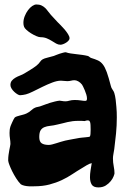

<svg xmlns="http://www.w3.org/2000/svg" viewBox="-20 -776 557 845"><path d="M492.2 -305.2Q493.2 -293.9 493.7 -282.5Q494.1 -271 494.1 -258.8Q494.1 -224.1 490.7 -188.7Q487.3 -153.3 482.9 -120.1Q481.4 -109.4 479.2 -98.4Q477.1 -87.4 477.1 -79.1Q477.1 -61 480.5 -44.2Q483.9 -27.3 483.9 -13.2Q483.9 -10.3 480 0Q476.1 10.3 467.5 21Q459 31.7 445.6 40.3Q432.1 48.8 413.1 48.8Q391.1 48.8 383.5 36.1Q376 23.4 376 3.9Q376 -9.8 378.4 -25.6Q380.9 -41.5 383.8 -58.1Q372.6 -55.7 361.6 -48.8Q350.6 -42 340.8 -36.1Q319.3 -23.4 298.1 -9.3Q276.9 4.9 252 16.6Q227.1 28.3 197.5 36.1Q168 43.9 129.9 43.9Q128.9 43.9 122.3 44.2Q115.7 44.4 106.9 43.9Q98.1 43.5 88.6 41.5Q79.1 39.6 71.8 35.2Q61 24.4 51 8.5Q41 -7.3 33.4 -22.7Q25.9 -38.1 21.5 -49.8Q17.1 -61.5 17.1 -64Q16.1 -66.4 16.1 -68.6Q16.1 -70.8 16.1 -73.2Q16.1 -83.5 17.6 -94.5Q19 -105.5 21 -115.5Q22.9 -125.5 24.4 -132.6Q25.9 -139.6 25.9 -142.1Q25.9 -154.3 23.9 -165.8Q22 -177.2 22 -190.9Q22 -197.3 22.7 -204.3Q23.4 -211.4 25.9 -219.2Q25.9 -219.7 28.3 -225.6Q30.8 -231.4 33.9 -238.3Q37.1 -245.1 40.3 -251.5Q43.5 -257.8 44.9 -258.8Q48.3 -261.7 54.2 -263.7Q60.1 -265.6 67.4 -267.6Q74.7 -269.5 82.3 -271.5Q89.8 -273.4 97.2 -276.9Q108.4 -282.2 117.4 -290.5Q126.5 -298.8 133.8 -301.8Q138.7 -304.2 147.2 -305.7Q155.8 -307.1 165 -311Q171.4 -313 180.7 -316.7Q189.9 -320.3 200.4 -323.5Q210.9 -326.7 221.7 -329.3Q232.4 -332 242.2 -333Q246.6 -333 253.2 -331.5Q259.8 -330.1 269 -330.1Q275.9 -330.1 285.6 -333Q295.4 -335.9 309.1 -335.9Q322.8 -335.9 335.4 -334Q348.1 -332 355 -332Q360.4 -332 361.6 -335.2Q362.8 -338.4 362.8 -342.8Q362.8 -350.1 359.9 -359.9Q356.9 -369.6 353 -378.9Q349.1 -388.2 345.7 -395Q342.3 -401.9 340.8 -403.8Q333.5 -413.1 324.5 -418Q315.4 -422.9 308.1 -422.9Q300.3 -422.9 292.7 -420.9Q285.2 -418.9 275.9 -418.9Q269 -418.9 262 -419.9Q254.9 -420.9 248 -420.9Q231.4 -420.9 209.7 -412.6Q188 -404.3 166.3 -393.6Q144.5 -382.8 125.2 -373.3Q106 -363.8 94.2 -360.8Q87.9 -359.4 81.1 -358.2Q74.2 -356.9 67.9 -356.9Q64 -356.9 56.9 -361.1Q49.8 -365.2 43 -371.6Q36.1 -377.9 31 -386Q25.9 -394 25.9 -401.9Q25.9 -413.6 32.2 -421.1Q38.6 -428.7 47.9 -434.1Q57.1 -439.5 68.1 -443.6Q79.1 -447.8 87.9 -453.1Q99.1 -460 114.3 -469.2Q129.4 -478.5 140.1 -486.8Q151.4 -496.1 156.2 -503.7Q161.1 -511.2 168 -515.1Q174.8 -519 189.5 -522.5Q204.1 -525.9 216.8 -529.8Q220.7 -531.2 227.8 -534.2Q234.9 -537.1 242.4 -539.6Q250 -542 257.1 -543.9Q264.2 -545.9 268.1 -545.9H270Q279.3 -542.5 291 -540.8Q302.7 -539.1 315.7 -537.6Q328.6 -536.1 341.6 -534.4Q354.5 -532.7 366.2 -529.8Q370.1 -528.8 373.5 -525.6Q377 -522.5 380.9 -521Q398.9 -515.6 411.1 -510Q423.3 -504.4 432.6 -492.4Q441.9 -480.5 450 -458.3Q458 -436 467.8 -397.9Q469.7 -389.2 475.1 -381.8Q480.5 -374.5 482.9 -367.2Q486.8 -355 489 -337.6Q491.2 -320.3 492.2 -305.2ZM375 -174.8Q377.4 -177.2 378.2 -185.8Q378.9 -194.3 378.9 -205.1Q378.9 -217.8 378.4 -225.8Q377.9 -233.9 376.5 -238.3Q375 -242.7 372.6 -244.4Q370.1 -246.1 366.2 -246.1Q363.3 -246.1 361.1 -245.6Q358.9 -245.1 356.9 -244.6Q355 -243.7 353 -243.2Q345.2 -244.1 338.6 -244.1Q332 -244.1 325.2 -244.1Q311.5 -244.1 300 -242.7Q288.6 -241.2 277.6 -238.8Q266.6 -236.3 255.9 -233.4Q245.1 -230.5 232.9 -228Q215.3 -223.6 200.7 -222.2Q186 -220.7 175.3 -216.3Q164.6 -211.9 158.7 -202.4Q152.8 -192.9 152.8 -172.9Q152.8 -152.3 163.6 -145.3Q174.3 -138.2 194.8 -138.2Q201.2 -138.2 209.5 -140.4Q217.8 -142.6 227.3 -145.5Q236.8 -148.4 246.8 -151.6Q256.8 -154.8 267.1 -157.2Q274.4 -158.7 283 -160.4Q291.5 -162.1 300 -163.6Q308.6 -165 316.2 -166.5Q323.7 -168 329.1 -168.9Q332.5 -169.4 339.8 -170.2Q347.2 -170.9 354.5 -171.6Q361.8 -172.4 367.9 -173.1Q374 -173.8 375 -174.8ZM85.9 -658.2Q83 -665.5 83 -675.3Q83 -690.4 88.9 -705.1Q94.7 -719.7 103.3 -731.2Q111.8 -742.7 121.8 -749.5Q131.8 -756.3 140.1 -756.3Q153.3 -756.3 162.6 -752Q171.9 -747.6 178.7 -741Q185.5 -734.4 191.4 -726.1Q197.3 -717.8 204.1 -710.4Q210 -703.6 217.8 -695.6Q225.6 -687.5 233.9 -678.2Q238.3 -673.8 246.8 -665.3Q255.4 -656.7 264.2 -646.5Q272.9 -636.2 279.5 -625.7Q286.1 -615.2 286.1 -607.4Q286.1 -602.5 281.7 -597.4Q277.3 -592.3 271.2 -588.4Q265.1 -584.5 258.1 -581.8Q251 -579.1 246.1 -579.1Q236.3 -579.1 227.3 -584.2Q218.3 -589.4 208.3 -595.7Q198.2 -602.1 186 -607.2Q173.8 -612.3 158.2 -612.3Q150.9 -612.3 139.2 -617.4Q127.4 -622.6 116.2 -629.6Q105 -636.7 96.4 -644.5Q87.9 -652.3 85.9 -658.2Z"/></svg>

Font: Freckle Face
Style: Regular
Weight: 400
Designer: Astigmatic (AOETI)
Foundry: Astigmatic (AOETI)
Version: Version 1.000